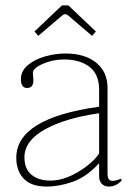

<svg xmlns="http://www.w3.org/2000/svg" viewBox="-20 -677 481 707"><path d="M107 -561 208 -657H232L333 -561L319 -545L231 -620Q224 -625 220 -625Q216 -625 209 -620L121 -545ZM40 -96Q40 -242 345 -284V-347Q345 -403 310 -430.5Q275 -458 215 -458Q175 -458 138 -442Q101 -426 101 -408Q101 -403 102 -395.5Q103 -388 103 -382Q103 -353 80 -353Q57 -353 57 -385Q57 -416 83 -437.5Q109 -459 147 -469.5Q185 -480 221 -480Q293 -480 334.5 -446Q376 -412 376 -353V-40Q376 -25 380 -18Q384 -11 395 -11Q405 -11 427 -19V-11Q406 10 381 10Q365 10 355 0Q345 -10 345 -28V-76Q298 -25 247.5 -7.5Q197 10 153 10Q95 10 67.5 -19Q40 -48 40 -96ZM345 -112V-260Q219 -242 144.5 -200Q70 -158 70 -98Q70 -55 96 -33.5Q122 -12 166 -12Q214 -12 267 -43.5Q320 -75 345 -112Z"/></svg>

Font: Taviraj Thin
Style: Regular
Weight: 100
Designer: Katatrad Team
Foundry: CadsonDemak
Version: Version 1.030